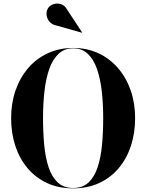

<svg xmlns="http://www.w3.org/2000/svg" viewBox="-20 -1023 802 1053"><path d="M381 10Q301 10 238 -19.2Q175 -48.5 131 -100.8Q87 -153 64 -223Q41 -293 41 -375Q41 -457 65.2 -527Q89.5 -597 134.5 -649.5Q179.5 -702 242.2 -731Q305 -760 381 -760Q457.5 -760 519.8 -731Q582 -702 627.2 -649.5Q672.5 -597 696.8 -527Q721 -457 721 -375Q721 -293 698 -223Q675 -153 631 -100.8Q587 -48.5 524 -19.2Q461 10 381 10ZM381 8Q433.5 8 465.8 -22.5Q498 -53 515.5 -106Q533 -159 539.5 -228.2Q546 -297.5 546 -375.5Q546 -453 538.2 -522Q530.5 -591 512 -644.2Q493.5 -697.5 461.5 -727.8Q429.5 -758 381 -758Q333 -758 300.8 -727.5Q268.5 -697 250 -644Q231.5 -591 223.8 -522Q216 -453 216 -375Q216 -297.5 222.5 -228.2Q229 -159 246.5 -106Q264 -53 296.5 -22.5Q329 8 381 8ZM429.5 -843.5 288 -883.5Q264 -888.5 250.5 -905.2Q237 -922 235.2 -942.5Q233.5 -963 244 -979Q253 -993 272.2 -999.8Q291.5 -1006.5 312.8 -1000.8Q334 -995 348 -970.5L430.5 -845Z"/></svg>

Font: Bodoni Moda 96pt
Style: Bold
Weight: 700
Version: Version 2.005